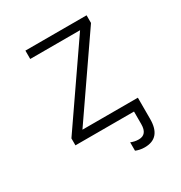

<svg xmlns="http://www.w3.org/2000/svg" viewBox="-168 -652 899 954"><g transform="rotate(-30 281.5 -175.5)"><path d="M94 0V-40L400 -484H114V-532H465V-488L163 -50H481V72Q481 181 388 181Q373 181 359.5 178Q346 175 337 171V123Q347 127 358 129.5Q369 132 382 132Q430 132 430 72V0Z"/></g></svg>

Font: Noto Sans Mono SemiCondensed Light
Style: Regular
Weight: 300
Width: 4
Designer: Monotype Design Team
Foundry: Monotype Imaging Inc.
Version: Version 2.014; ttfautohint (v1.8.4.7-5d5b)